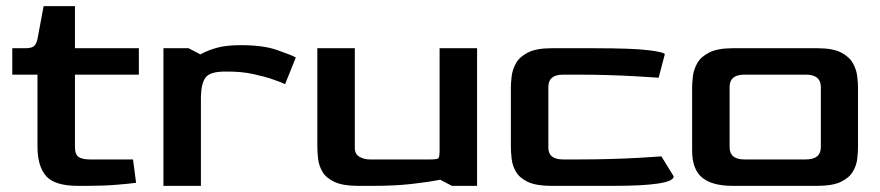

<svg xmlns="http://www.w3.org/2000/svg" viewBox="-20 -605 2863 625"><path d="M234 0Q158 0 130 -32Q102 -64 102 -128V-362H20V-448H62Q81 -448 89.5 -454Q98 -460 102 -478L122 -585H224V-448H432V-362H224V-127Q224 -102 236 -94Q248 -86 272 -86H413L423 -10Q402 -7 359 -3.5Q316 0 265 0Z M512 0V-448H594L632 -428Q658 -442 688 -450Q718 -458 764 -458Q837 -458 882.5 -442Q928 -426 943 -418L908 -331Q896 -337 868.5 -346.5Q841 -356 804 -364Q767 -372 723 -372H712Q664 -372 649.5 -353Q635 -334 634 -290V0Z M1145 0Q1096 0 1068.5 -13Q1041 -26 1029.5 -46Q1018 -66 1015.5 -88Q1013 -110 1013 -128V-448H1135V-126Q1134 -104 1149.5 -95Q1165 -86 1183 -86H1381Q1403 -86 1407 -90Q1411 -94 1411 -116V-448H1533V0H1451L1413 -20Q1373 -12 1318.5 -6Q1264 0 1196 0Z M1775 0Q1725 0 1698 -13Q1671 -26 1659.5 -46Q1648 -66 1645.5 -88Q1643 -110 1643 -128V-320Q1643 -335 1645.5 -356.5Q1648 -378 1659.5 -399Q1671 -420 1698.5 -434Q1726 -448 1775 -448H1914Q2039 -448 2091.5 -441.5Q2144 -435 2144 -428L2124 -352Q2096 -354 2053 -356.5Q2010 -359 1960.5 -360.5Q1911 -362 1864 -362H1813Q1765 -362 1765 -322V-126Q1764 -86 1813 -86H1864Q1918 -86 1969.5 -87.5Q2021 -89 2064 -91.5Q2107 -94 2133 -96L2173 -31Q2173 0 1976 0Z M2365 0Q2298 0 2265.5 -27Q2233 -54 2233 -115V-320Q2233 -335 2235.5 -356.5Q2238 -378 2249.5 -399Q2261 -420 2288.5 -434Q2316 -448 2365 -448H2641Q2691 -448 2718 -434Q2745 -420 2756.5 -399Q2768 -378 2770.5 -356.5Q2773 -335 2773 -320V-128Q2773 -110 2770.5 -88Q2768 -66 2756 -46Q2744 -26 2717 -13Q2690 0 2641 0ZM2403 -86H2603Q2652 -86 2652 -126V-322Q2652 -362 2603 -362H2403Q2355 -362 2355 -322V-126Q2355 -86 2403 -86Z"/></svg>

Font: Goldman
Style: Regular
Weight: 400
Designer: Jaikishan Patel
Version: Version 1.000; ttfautohint (v1.8.3)